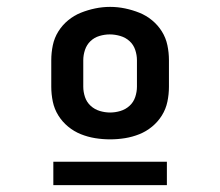

<svg xmlns="http://www.w3.org/2000/svg" viewBox="-20 -722 640 558"><path d="M300 -317Q278 -317 256.5 -320.5Q235 -324 215 -332Q195 -340 178 -354Q161 -368 149.5 -386.5Q138 -405 133.5 -426.5Q129 -448 129 -470V-547Q129 -569 133.5 -590.5Q138 -612 149.5 -630.5Q161 -649 178 -663Q195 -677 215 -685Q235 -693 256.5 -697.5Q278 -702 300 -702Q322 -702 343.5 -697.5Q365 -693 385 -685Q405 -677 422 -663Q439 -649 450.5 -630.5Q462 -612 466.5 -590.5Q471 -569 471 -547V-470Q471 -448 466.5 -426.5Q462 -405 450.5 -386.5Q439 -368 422 -354Q405 -340 385 -332Q365 -324 343.5 -320.5Q322 -317 300 -317ZM300 -395Q315 -395 330 -399.5Q345 -404 356.5 -414.5Q368 -425 373 -440Q378 -455 378 -470V-547Q378 -562 373 -577Q368 -592 356.5 -602.5Q345 -613 329.5 -617.5Q314 -622 299 -622Q284 -622 269 -617.5Q254 -613 243 -602.5Q232 -592 227 -577Q222 -562 222 -547V-470Q222 -455 227 -440Q232 -425 243.5 -414.5Q255 -404 270 -399.5Q285 -395 300 -395ZM135 -184V-252H465V-184Z"/></svg>

Font: Iosevka Curly Slab XBdEx
Style: Regular
Weight: 800
Width: 7
Monospace: yes
Designer: Belleve Invis
Foundry: Belleve Invis
Version: Version 11.0.0; ttfautohint (v1.8.3)